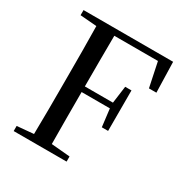

<svg xmlns="http://www.w3.org/2000/svg" viewBox="-168 -869 971 1006"><g transform="rotate(30 317.5 -366.0)"><path d="M553 -548H598L593 -732H51V-701L151 -693C153 -593 153 -493 153 -392V-339C153 -239 153 -138 151 -40L51 -31V0H371V-31L258 -41C257 -140 257 -240 257 -355H428L441 -248H479V-493H441L427 -389H257C257 -497 257 -598 258 -696H522Z"/></g></svg>

Font: Noto Serif HK Medium
Style: Regular
Weight: 500
Designer: Ryoko NISHIZUKA 西塚涼子 (kana & ideographs); Frank Grießhammer (Latin, Greek & Cyrillic); Wenlong ZHANG 张文龙 (bopomofo); San
Foundry: Adobe
Version: Version 2.001;hotconv 1.1.0;makeotfexe 2.6.0